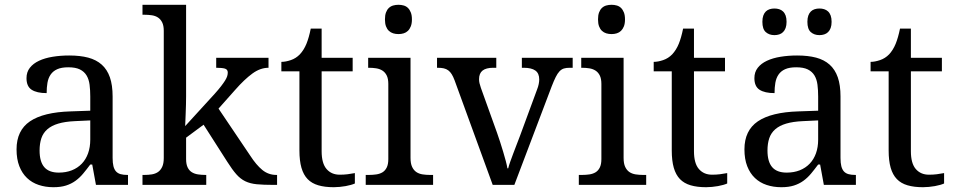

<svg xmlns="http://www.w3.org/2000/svg" viewBox="-20 -780 4026 810"><path d="M147 -145Q147 -98.1 166.7 -75Q186.5 -51.8 228 -51.8Q258.3 -51.8 283 -61.5Q307.6 -71.3 325 -89.4Q342.3 -107.4 351.6 -133.3Q360.8 -159.2 360.8 -190.9V-272L296.9 -269Q254.4 -267.1 225.8 -258.5Q197.3 -250 179.7 -234.6Q162.1 -219.2 154.5 -196.8Q147 -174.3 147 -145ZM268.1 -496.1Q239.3 -496.1 221.4 -488Q203.6 -480 193.6 -465.3Q183.6 -450.7 180.2 -430.7Q176.8 -410.6 176.8 -387.2Q135.3 -387.2 113.5 -401.4Q91.8 -415.5 91.8 -450.2Q91.8 -476.1 106 -494.1Q120.1 -512.2 144.8 -523.7Q169.4 -535.2 202.1 -540.5Q234.9 -545.9 272 -545.9Q317.9 -545.9 352.1 -536.9Q386.2 -527.8 409.2 -507.3Q432.1 -486.8 443.6 -453.9Q455.1 -420.9 455.1 -373V-113.8Q455.1 -92.8 458.5 -79.1Q461.9 -65.4 469.2 -57.1Q476.6 -48.8 488.5 -45.4Q500.5 -42 517.1 -42H520V0H384.8L369.1 -85.9H360.8Q345.2 -64.9 330.6 -47.4Q315.9 -29.8 298.3 -17.1Q280.8 -4.4 258.5 2.7Q236.3 9.8 205.1 9.8Q171.9 9.8 143.3 0.2Q114.7 -9.3 94 -29.1Q73.2 -48.8 61.5 -78.9Q49.8 -108.9 49.8 -149.9Q49.8 -229.5 106.4 -268.1Q163.1 -306.6 277.8 -310.1L360.8 -313V-373Q360.8 -399.9 357.9 -422.6Q355 -445.3 345.2 -461.7Q335.4 -478 317.1 -487.1Q298.8 -496.1 268.1 -496.1Z M901.9 -321.8 1035.2 -124Q1061 -84 1086.7 -63Q1112.3 -42 1146 -42H1148.9V0H1134.8Q1091.3 0 1063.2 -2.7Q1035.2 -5.4 1014.6 -15.4Q994.1 -25.4 977.1 -44.7Q960 -64 939 -97.2L838.9 -253.9L765.1 -199.2V-108.9Q765.1 -86.9 771.7 -73.5Q778.3 -60.1 789.6 -53.2Q800.8 -46.4 815.7 -44.2Q830.6 -42 847.2 -42H850.1V0H581.1V-42H588.9Q606 -42 620.8 -44.4Q635.7 -46.9 646.7 -54.4Q657.7 -62 664.3 -76.2Q670.9 -90.3 670.9 -113.8V-649.9Q670.9 -671.9 664.3 -685.3Q657.7 -698.7 646.5 -706.1Q635.3 -713.4 620.4 -715.6Q605.5 -717.8 588.9 -717.8H581.1V-759.8H765.1V-374Q765.1 -360.4 764.6 -339.1Q764.2 -317.9 763.2 -297.4Q762.2 -273.9 761.2 -248L886.2 -384.8Q902.3 -402.8 912.8 -416.5Q923.3 -430.2 929.7 -440.4Q936 -450.7 938.5 -458.7Q940.9 -466.8 940.9 -474.1Q940.9 -486.8 929 -490.5Q917 -494.1 892.1 -494.1V-536.1H1112.8V-494.1Q1078.1 -494.1 1044.7 -469.7Q1011.2 -445.3 972.2 -400.9Z M1413.1 -43Q1431.2 -43 1446.3 -44.9Q1461.4 -46.9 1477.1 -49.8V-5.9Q1470.7 -2.9 1460.4 0Q1450.2 2.9 1438.2 5.1Q1426.3 7.3 1413.1 8.5Q1399.9 9.8 1388.2 9.8Q1350.1 9.8 1322.8 1.7Q1295.4 -6.3 1277.8 -24.4Q1260.3 -42.5 1251.7 -72.3Q1243.2 -102.1 1243.2 -145V-479H1167V-519Q1185.1 -519 1206.8 -526.4Q1228.5 -533.7 1245.1 -550.8Q1262.2 -569.3 1272.7 -595Q1283.2 -620.6 1291 -659.2H1336.9V-536.1H1467.8V-479H1336.9V-142.1Q1336.9 -90.8 1357.7 -66.9Q1378.4 -43 1413.1 -43Z M1536.1 -42Q1552.7 -42 1567.6 -44.2Q1582.5 -46.4 1593.8 -53.2Q1605 -60.1 1611.6 -73.5Q1618.2 -86.9 1618.2 -108.9V-425.8Q1618.2 -447.8 1611.6 -461.2Q1605 -474.6 1593.8 -481.9Q1582.5 -489.3 1567.6 -491.7Q1552.7 -494.1 1536.1 -494.1H1533.2V-536.1H1711.9V-113.8Q1711.9 -90.3 1718.5 -76.2Q1725.1 -62 1736.1 -54.4Q1747.1 -46.9 1762.2 -44.4Q1777.3 -42 1793.9 -42H1807.1V0H1522.9V-42ZM1604 -698.2Q1604 -715.8 1608.4 -727.5Q1612.8 -739.3 1620.6 -746.6Q1628.4 -753.9 1638.7 -756.8Q1648.9 -759.8 1661.1 -759.8Q1672.9 -759.8 1683.1 -756.8Q1693.4 -753.9 1700.9 -746.6Q1708.5 -739.3 1713.1 -727.5Q1717.8 -715.8 1717.8 -698.2Q1717.8 -680.7 1713.1 -668.9Q1708.5 -657.2 1700.9 -649.9Q1693.4 -642.6 1683.1 -639.4Q1672.9 -636.2 1661.1 -636.2Q1648.9 -636.2 1638.7 -639.4Q1628.4 -642.6 1620.6 -649.9Q1612.8 -657.2 1608.4 -668.9Q1604 -680.7 1604 -698.2Z M1823.7 -494.1V-536.1H2073.7V-494.1H2061Q2030.8 -494.1 2015.9 -482.4Q2001 -470.7 2001 -445.8Q2001 -437.5 2002.9 -429Q2004.9 -420.4 2008.8 -409.2L2076.7 -220.2Q2083 -202.6 2089.8 -181.4Q2096.7 -160.2 2102.8 -139.6Q2108.9 -119.1 2113.8 -100.8Q2118.7 -82.5 2120.6 -69.8H2124Q2126.5 -80.6 2132.1 -96.4Q2137.7 -112.3 2144.8 -131.1Q2151.9 -149.9 2159.4 -169.4Q2167 -189 2173.8 -207L2245.6 -401.9Q2250.5 -414.1 2252.7 -425.3Q2254.9 -436.5 2254.9 -444.8Q2254.9 -470.7 2238.5 -482.4Q2222.2 -494.1 2189 -494.1H2181.6V-536.1H2396V-494.1H2383.8Q2369.1 -494.1 2358.9 -491Q2348.6 -487.8 2340.3 -479Q2332 -470.2 2324.5 -455.1Q2316.9 -439.9 2307.6 -416L2149.9 0H2058.6L1897.9 -440.9Q1892.1 -456.5 1885.7 -466.8Q1879.4 -477.1 1871.1 -483.2Q1862.8 -489.3 1852.1 -491.7Q1841.3 -494.1 1826.7 -494.1Z M2435.1 -42Q2451.7 -42 2466.6 -44.2Q2481.4 -46.4 2492.7 -53.2Q2503.9 -60.1 2510.5 -73.5Q2517.1 -86.9 2517.1 -108.9V-425.8Q2517.1 -447.8 2510.5 -461.2Q2503.9 -474.6 2492.7 -481.9Q2481.4 -489.3 2466.6 -491.7Q2451.7 -494.1 2435.1 -494.1H2432.1V-536.1H2610.8V-113.8Q2610.8 -90.3 2617.4 -76.2Q2624 -62 2635 -54.4Q2646 -46.9 2661.1 -44.4Q2676.3 -42 2692.9 -42H2706.1V0H2421.9V-42ZM2502.9 -698.2Q2502.9 -715.8 2507.3 -727.5Q2511.7 -739.3 2519.5 -746.6Q2527.3 -753.9 2537.6 -756.8Q2547.9 -759.8 2560.1 -759.8Q2571.8 -759.8 2582 -756.8Q2592.3 -753.9 2599.9 -746.6Q2607.4 -739.3 2612.1 -727.5Q2616.7 -715.8 2616.7 -698.2Q2616.7 -680.7 2612.1 -668.9Q2607.4 -657.2 2599.9 -649.9Q2592.3 -642.6 2582 -639.4Q2571.8 -636.2 2560.1 -636.2Q2547.9 -636.2 2537.6 -639.4Q2527.3 -642.6 2519.5 -649.9Q2511.7 -657.2 2507.3 -668.9Q2502.9 -680.7 2502.9 -698.2Z M2983.9 -43Q3002 -43 3017.1 -44.9Q3032.2 -46.9 3047.9 -49.8V-5.9Q3041.5 -2.9 3031.2 0Q3021 2.9 3009 5.1Q2997.1 7.3 2983.9 8.5Q2970.7 9.8 2959 9.8Q2920.9 9.8 2893.6 1.7Q2866.2 -6.3 2848.6 -24.4Q2831.1 -42.5 2822.5 -72.3Q2814 -102.1 2814 -145V-479H2737.8V-519Q2755.9 -519 2777.6 -526.4Q2799.3 -533.7 2815.9 -550.8Q2833 -569.3 2843.5 -595Q2854 -620.6 2861.8 -659.2H2907.7V-536.1H3038.6V-479H2907.7V-142.1Q2907.7 -90.8 2928.5 -66.9Q2949.2 -43 2983.9 -43Z M3217.8 -145Q3217.8 -98.1 3237.5 -75Q3257.3 -51.8 3298.8 -51.8Q3329.1 -51.8 3353.8 -61.5Q3378.4 -71.3 3395.8 -89.4Q3413.1 -107.4 3422.4 -133.3Q3431.6 -159.2 3431.6 -190.9V-272L3367.7 -269Q3325.2 -267.1 3296.6 -258.5Q3268.1 -250 3250.5 -234.6Q3232.9 -219.2 3225.3 -196.8Q3217.8 -174.3 3217.8 -145ZM3338.9 -496.1Q3310.1 -496.1 3292.2 -488Q3274.4 -480 3264.4 -465.3Q3254.4 -450.7 3251 -430.7Q3247.6 -410.6 3247.6 -387.2Q3206.1 -387.2 3184.3 -401.4Q3162.6 -415.5 3162.6 -450.2Q3162.6 -476.1 3176.8 -494.1Q3190.9 -512.2 3215.6 -523.7Q3240.2 -535.2 3272.9 -540.5Q3305.7 -545.9 3342.8 -545.9Q3388.7 -545.9 3422.9 -536.9Q3457 -527.8 3480 -507.3Q3502.9 -486.8 3514.4 -453.9Q3525.9 -420.9 3525.9 -373V-113.8Q3525.9 -92.8 3529.3 -79.1Q3532.7 -65.4 3540 -57.1Q3547.4 -48.8 3559.3 -45.4Q3571.3 -42 3587.9 -42H3590.8V0H3455.6L3439.9 -85.9H3431.6Q3416 -64.9 3401.4 -47.4Q3386.7 -29.8 3369.1 -17.1Q3351.6 -4.4 3329.3 2.7Q3307.1 9.8 3275.9 9.8Q3242.7 9.8 3214.1 0.2Q3185.5 -9.3 3164.8 -29.1Q3144 -48.8 3132.3 -78.9Q3120.6 -108.9 3120.6 -149.9Q3120.6 -229.5 3177.2 -268.1Q3233.9 -306.6 3348.6 -310.1L3431.6 -313V-373Q3431.6 -399.9 3428.7 -422.6Q3425.8 -445.3 3416 -461.7Q3406.2 -478 3387.9 -487.1Q3369.6 -496.1 3338.9 -496.1ZM3196.3 -688Q3196.3 -703.6 3200.2 -714.4Q3204.1 -725.1 3210.9 -731.7Q3217.8 -738.3 3227.1 -741.2Q3236.3 -744.1 3247.1 -744.1Q3257.8 -744.1 3267.1 -741.2Q3276.4 -738.3 3283.4 -731.7Q3290.5 -725.1 3294.4 -714.4Q3298.3 -703.6 3298.3 -688Q3298.3 -672.9 3294.4 -662.1Q3290.5 -651.4 3283.4 -644.5Q3276.4 -637.7 3267.1 -634.8Q3257.8 -631.8 3247.1 -631.8Q3225.1 -631.8 3210.7 -644.5Q3196.3 -657.2 3196.3 -688ZM3386.2 -688Q3386.2 -703.6 3390.1 -714.4Q3394 -725.1 3400.9 -731.7Q3407.7 -738.3 3417 -741.2Q3426.3 -744.1 3437 -744.1Q3447.8 -744.1 3457 -741.2Q3466.3 -738.3 3473.4 -731.7Q3480.5 -725.1 3484.4 -714.4Q3488.3 -703.6 3488.3 -688Q3488.3 -672.9 3484.4 -662.1Q3480.5 -651.4 3473.4 -644.5Q3466.3 -637.7 3457 -634.8Q3447.8 -631.8 3437 -631.8Q3415 -631.8 3400.6 -644.5Q3386.2 -657.2 3386.2 -688Z M3898.9 -43Q3917 -43 3932.1 -44.9Q3947.3 -46.9 3962.9 -49.8V-5.9Q3956.5 -2.9 3946.3 0Q3936 2.9 3924.1 5.1Q3912.1 7.3 3898.9 8.5Q3885.7 9.8 3874 9.8Q3835.9 9.8 3808.6 1.7Q3781.2 -6.3 3763.7 -24.4Q3746.1 -42.5 3737.5 -72.3Q3729 -102.1 3729 -145V-479H3652.8V-519Q3670.9 -519 3692.6 -526.4Q3714.4 -533.7 3731 -550.8Q3748 -569.3 3758.5 -595Q3769 -620.6 3776.9 -659.2H3822.8V-536.1H3953.6V-479H3822.8V-142.1Q3822.8 -90.8 3843.5 -66.9Q3864.3 -43 3898.9 -43Z"/></svg>

Font: Droid Serif
Style: Regular
Weight: 400
Version: Version 1.00 build 112